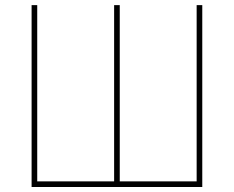

<svg xmlns="http://www.w3.org/2000/svg" viewBox="-20 -748 936 768"><path d="M106.4 -727.5H128.9V-22.5H436.5V-727.5H459V-22.5H766.6V-727.5H789.1V0H106.4Z"/></svg>

Font: Inter 18pt Thin
Style: Regular
Weight: 250
Designer: Rasmus Andersson
Foundry: rsms
Version: Version 4.001;git-66647c0bb